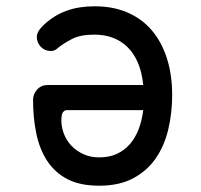

<svg xmlns="http://www.w3.org/2000/svg" viewBox="-20 -580 640 610"><path d="M141 -418Q122 -418 109.5 -431.5Q97 -445 97 -462Q97 -471 101.5 -479.5Q106 -488 118 -500Q134 -515 152 -526.5Q170 -538 190.5 -545.5Q211 -553 233.5 -556.5Q256 -560 281 -560Q339 -560 384.5 -540.5Q430 -521 461.5 -484.5Q493 -448 510 -395.5Q527 -343 527 -278Q527 -221 514.5 -168.5Q502 -116 474.5 -76.5Q447 -37 403 -13.5Q359 10 295 10Q235 10 195 -10.5Q155 -31 130.5 -68Q106 -105 95.5 -155Q85 -205 85 -263Q85 -281 98 -295.5Q111 -310 132 -310H435Q431 -351 418 -381Q405 -411 385 -430.5Q365 -450 338.5 -460Q312 -470 280 -470Q235 -470 208.5 -456Q182 -442 167 -430Q159 -423 154 -420.5Q149 -418 141 -418ZM435 -230H191Q186 -230 180.5 -224Q175 -218 175 -197Q175 -176 183 -155Q191 -134 206.5 -117.5Q222 -101 244.5 -90.5Q267 -80 295 -80Q327 -80 351 -91Q375 -102 392.5 -122Q410 -142 420.5 -169.5Q431 -197 435 -230Z"/></svg>

Font: Maple Mono NF CN
Style: Regular
Weight: 400
Monospace: yes
Designer: subframe7536
Version: Version 7.000